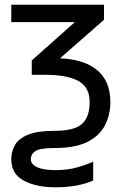

<svg xmlns="http://www.w3.org/2000/svg" viewBox="-20 -556 538 816"><path d="M215 240Q134 240 81 211.5Q28 183 28 121Q28 88 43.5 60.5Q59 33 99 16.5Q139 0 212 0Q295 0 328 -29Q361 -58 361 -122Q361 -186 313 -212Q265 -238 174 -238H115V-299L298 -462H28V-536H422V-472L235 -308Q339 -304 394 -257Q449 -210 449 -123Q449 -67 425.5 -22.5Q402 22 350.5 47.5Q299 73 214 73Q150 73 130.5 86Q111 99 111 121Q111 142 137.5 154.5Q164 167 216 167Q267 167 307.5 155.5Q348 144 376 131V211Q348 224 307.5 232Q267 240 215 240Z"/></svg>

Font: Noto Sans Historical
Style: Regular
Weight: 400
Designer: Monotype Design Team
Foundry: Monotype Imaging Inc.
Version: Version 2.013; ttfautohint (v1.8.4.7-5d5b)